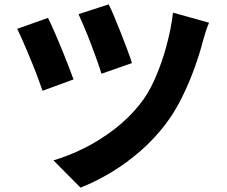

<svg xmlns="http://www.w3.org/2000/svg" viewBox="-20 -807 1040 880"><path d="M478 -787Q488 -768 502.5 -733.5Q517 -699 533 -658.5Q549 -618 563 -580.5Q577 -543 585 -518L445 -469Q438 -493 425 -529.5Q412 -566 397 -605.5Q382 -645 366.5 -681.5Q351 -718 340 -742ZM938 -703Q929 -682 922 -659.5Q915 -637 910 -619Q897 -567 873 -499.5Q849 -432 816 -364.5Q783 -297 742 -242Q690 -173 625.5 -116.5Q561 -60 490.5 -17.5Q420 25 349 53L225 -72Q293 -92 364 -127Q435 -162 502 -213Q569 -264 620 -328Q658 -374 689 -443.5Q720 -513 742 -593Q764 -673 773 -749ZM200 -725Q212 -701 228.5 -663.5Q245 -626 262 -584.5Q279 -543 293.5 -505.5Q308 -468 317 -443L175 -391Q168 -410 157.5 -439.5Q147 -469 133.5 -502.5Q120 -536 106 -569.5Q92 -603 79.5 -630.5Q67 -658 59 -675Z"/></svg>

Font: Noto Sans TC ExtraBold
Style: Regular
Weight: 800
Designer: Ryoko NISHIZUKA  (kana, bopomofo & ideographs); Paul D. Hunt (Latin, Greek & Cyrillic); Sandoll Communications , Soo-you
Foundry: Adobe
Version: Version 2.004-H2;hotconv 1.0.118;makeotfexe 2.5.65603